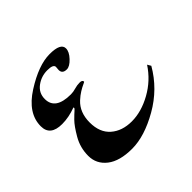

<svg xmlns="http://www.w3.org/2000/svg" viewBox="-152 -458 608 608"><g transform="rotate(-45 152.5 -153.5)"><path d="M127 -296 128 -309Q128 -321 101 -321Q74 -321 52.5 -305Q31 -289 31 -262Q31 -214 100 -214Q111 -214 122.5 -217.5Q134 -221 146 -221Q158 -221 158 -213Q158 -212 150 -208.5Q142 -205 130.5 -198Q119 -191 107 -180Q79 -154 79 -109Q79 -64 106 -40.5Q133 -17 176 -17Q219 -17 264 -42Q309 -67 337 -110L344 -98Q306 -32 238.5 6.5Q171 45 115.5 45Q60 45 30.5 22Q1 -1 1 -37.5Q1 -74 19 -105Q37 -136 50.5 -149.5Q64 -163 70.5 -168.5Q77 -174 77 -176.5Q77 -179 76 -179Q44 -167 14 -167Q-39 -167 -39 -210Q-39 -268 27 -310Q93 -352 142.5 -352Q192 -352 192 -328Q192 -313 176 -296Q160 -279 147 -279Q127 -279 127 -296Z"/></g></svg>

Font: Mr Bedfort
Style: Regular
Weight: 400
Designer: Alejandro Paul
Foundry: Alejandro Paul
Version: Version 1.000